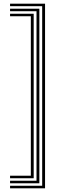

<svg xmlns="http://www.w3.org/2000/svg" viewBox="-20 -820 362 1040"><path d="M224 200V-800H34.5V-786.5H208.5V186.2H34.5V200ZM193.2 172.8V-772.8H34.5V-759.2H177.8V159H34.5V172.8ZM162.5 145.5V-745.5H34.5V-732H147V131.8H34.5V145.5Z"/></svg>

Font: Big Shoulders Inline Display Medium
Style: Regular
Weight: 500
Designer: Patric King
Foundry: XO Type Co
Version: Version 1.000